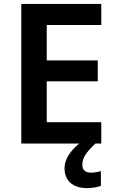

<svg xmlns="http://www.w3.org/2000/svg" viewBox="-20 -734 593 982"><path d="M401 109C401 72 423 43 468 0H498V-109H219V-318H480V-425H219V-606H498V-714H89V0H385C340 37 310 82 310 126C310 190 352 228 425 228C455 228 475 223 496 217V141C483 145 464 149 444 149C418 149 401 136 401 109Z"/></svg>

Font: Noto Sans Myanmar UI SemiBold
Style: Regular
Weight: 600
Designer: Monotype Design Team
Foundry: Monotype Imaging Inc.
Version: Version 2.103